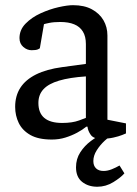

<svg xmlns="http://www.w3.org/2000/svg" viewBox="-20 -524 520 731"><path d="M177.3 7.3Q126.2 7.3 95.7 -10Q65.2 -27.4 51.4 -55.7Q37.7 -84 37.7 -117.2Q37.7 -159.1 57.5 -189.9Q77.3 -220.6 117.3 -240.6Q157.4 -260.5 216.6 -268.4L307 -280.8V-356.4Q307 -385.3 295.5 -403.9Q284.1 -422.6 262.5 -431.4Q241 -440.3 209.2 -440.3Q184.5 -440.3 167.2 -436.7Q149.9 -433.1 147.4 -431.9L131.7 -340.4Q131.4 -339.4 124.4 -336.1Q117.3 -332.8 100.2 -332.8Q83.1 -332.8 68.7 -345.3Q54.2 -357.8 54.2 -379Q54.2 -410.5 77.4 -434.1Q100.5 -457.8 134.9 -473.5Q169.2 -489.1 203 -496.7Q236.8 -504.3 258.1 -504.3Q300.9 -504.3 329.9 -488.5Q358.9 -472.8 374 -446.8Q389 -420.8 389 -388.9V-68.2L459.6 -54.2V-16Q457.5 -15 444.6 -9.8Q431.7 -4.7 411.2 -0.1Q390.7 4.5 363.7 4.5Q336 4.5 325.3 -10.9Q314.6 -26.2 313.1 -41.8H308.6Q294.1 -29.8 273.6 -18.8Q253.1 -7.8 229 -0.3Q204.9 7.3 177.3 7.3ZM216.8 -55.9Q255.4 -55.9 281 -65.4Q306.6 -74.9 307 -75.2V-233.1Q245.3 -229 205.2 -217.1Q165.1 -205.3 145.7 -184.5Q126.2 -163.7 126.2 -132Q126.2 -55.9 216.8 -55.9ZM350.5 187Q316 187 292.7 168.5Q269.4 150 269.4 113Q269.4 81 285.6 56Q301.7 31 325.8 13Q349.9 -5 373 -16H413.6Q396.9 -5.2 378.8 11.6Q360.7 28.4 348.1 48.5Q335.4 68.7 335.4 89.2Q335.4 107.1 345.7 117Q356.1 126.9 374.2 126.9Q389.4 126.9 405.4 120.5Q421.3 114.1 435.1 106.1L453.6 136Q439.8 152 411.4 169.5Q382.9 187 350.5 187Z"/></svg>

Font: Faustina Light
Style: Regular
Weight: 300
Designer: Alfonso Garcia
Foundry: http://www.omnibus-type.com
Version: Version 1.200